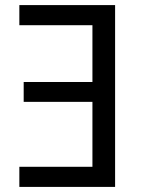

<svg xmlns="http://www.w3.org/2000/svg" viewBox="-20 -734 563 754"><path d="M432 -714H56V-635H343V-412H73V-334H343V-79H56V0H432Z"/></svg>

Font: Noto Sans Thai
Style: Regular
Weight: 400
Designer: Monotype Design Team
Foundry: Monotype Imaging Inc.
Version: Version 1.901